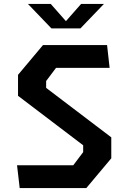

<svg xmlns="http://www.w3.org/2000/svg" viewBox="-20 -960 660 980"><path d="M80.5 0H420.5L548 -152V-259L215.5 -511.5V-546.5L266 -613.5H539.5L526.5 -730H199.5L72 -578V-471L404.5 -218.5V-183.5L354 -116.5H67ZM122.5 -940H239L316.5 -852L394 -940H510.5L390.5 -815H242.5Z"/></svg>

Font: Monaspace Krypton SemiBold
Style: Regular
Weight: 600
Designer: Riley Cran & the Lettermatic Team
Foundry: Lettermatic
Version: Version 1.200 (Monaspace Krypton)